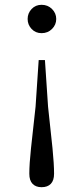

<svg xmlns="http://www.w3.org/2000/svg" viewBox="-20 -551 348 799"><path d="M153 -531Q179 -531 196.5 -513.5Q214 -496 214 -472Q214 -448 196.5 -430.5Q179 -413 153 -413Q128 -413 111.5 -430.5Q95 -448 95 -472Q95 -496 111.5 -513.5Q128 -531 153 -531ZM153 228Q129 228 115.5 214Q102 200 102 172Q102 132 109 66Q116 0 128 -107L141 -301H167L180 -107Q192 0 198.5 66Q205 132 205 172Q205 200 191.5 214Q178 228 153 228Z"/></svg>

Font: Noto Serif SC ExtraLight
Style: Regular
Weight: 400
Version: Version 2.002-H1;hotconv 1.1.0;makeotfexe 2.6.0